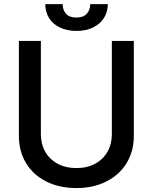

<svg xmlns="http://www.w3.org/2000/svg" viewBox="-20 -907 746 938"><path d="M633.8 -707V-242.2Q633.8 -168.5 598.9 -110.8Q564 -53.2 500.2 -20.8Q436.5 11.7 353.5 11.7Q269.5 11.7 205.6 -20.5Q141.6 -52.7 106.9 -110.6Q72.3 -168.5 72.3 -242.2V-707H179.7V-251Q179.7 -203.1 200.9 -165.8Q222.2 -128.4 261.5 -107.2Q300.8 -85.9 353.5 -85.9Q405.8 -85.9 444.8 -107.2Q483.9 -128.4 505.1 -165.8Q526.4 -203.1 526.4 -251V-707ZM353.5 -755.9Q307.6 -755.9 272.9 -772.5Q238.3 -789.1 219.7 -818.6Q201.2 -848.1 201.2 -886.7H286.1Q286.1 -858.4 302.5 -839.8Q318.8 -821.3 353.5 -821.3Q387.2 -821.3 404.1 -840.1Q420.9 -858.9 420.9 -886.7H506.8Q506.3 -848.1 487.5 -818.6Q468.8 -789.1 434.1 -772.5Q399.4 -755.9 353.5 -755.9Z"/></svg>

Font: Pretendard Std Medium
Style: Regular
Weight: 500
Designer: Base glyphs from Inter by Rasmus Andersson; Hangeul glyphs from Noto Sans CJK(Source Han Sans) by Jang Soo-young and Kan
Foundry: Kil Hyung-jin
Version: Version 1.309